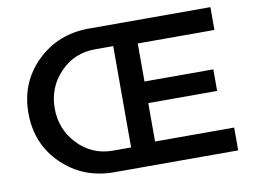

<svg xmlns="http://www.w3.org/2000/svg" viewBox="-76 -809 1218 920"><g transform="rotate(-10 533.0 -349.5)"><path d="M1000 -699V-588H627V-403H962V-298H627V-111H1012V0H409Q258 0 155.5 -100Q53 -200 53 -349.5Q53 -499 155.5 -599Q258 -699 409 -699ZM420 -103H509V-596H420Q319 -596 250 -524Q181 -452 181 -350Q181 -248 250.5 -175.5Q320 -103 420 -103Z"/></g></svg>

Font: Montreal
Style: Regular
Weight: 400
Designer: Julieta Ulanovsky, usr_local_share
Foundry: Julieta Ulanovsky, usr_local_share
Version: Version 2.001